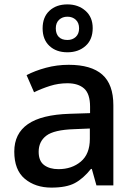

<svg xmlns="http://www.w3.org/2000/svg" viewBox="-20 -844 615 874"><path d="M293 -549Q395 -549 445.5 -504.5Q496 -460 496 -365V0H419L398 -75H394Q359 -31 320.5 -10.5Q282 10 214 10Q141 10 93 -30Q45 -70 45 -154Q45 -236 107 -279Q169 -322 297 -326L390 -329V-358Q390 -417 363 -441Q336 -465 287 -465Q246 -465 208 -453Q170 -441 135 -424L101 -502Q139 -522 189 -535.5Q239 -549 293 -549ZM317 -256Q226 -253 191 -226.5Q156 -200 156 -153Q156 -111 181 -92.5Q206 -74 246 -74Q307 -74 348 -108.5Q389 -143 389 -212V-259ZM287 -606Q236 -606 205 -635Q174 -664 174 -715Q174 -766 205 -795Q236 -824 287 -824Q336 -824 369 -795Q402 -766 402 -716Q402 -664 369.5 -635Q337 -606 287 -606ZM287 -662Q310 -662 325 -676Q340 -690 340 -715Q340 -740 325 -754Q310 -768 287 -768Q264 -768 249 -754Q234 -740 234 -715Q234 -690 247.5 -676Q261 -662 287 -662Z"/></svg>

Font: Noto Sans Kawi Medium
Style: Regular
Weight: 500
Designer: Fadhl Haqq
Version: Version 1.000